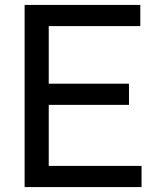

<svg xmlns="http://www.w3.org/2000/svg" viewBox="-20 -760 660 780"><path d="M504 -334H91V-420H504ZM550 -654H91V-740H550ZM555 0H91V-86H555ZM178 0H80V-740H178Z"/></svg>

Font: Be Vietnam Pro Variable Thin
Style: Regular
Weight: 100
Designer: Lam Bao, Tony Le, Vietanh Nguyen
Foundry: Yellow Type Foundry
Version: Version 1.002